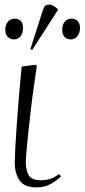

<svg xmlns="http://www.w3.org/2000/svg" viewBox="-20 -799 367 833"><path d="M139 14Q84 14 64 -17.5Q44 -49 44 -93Q44 -110 46 -150.5Q48 -191 52 -248.5Q56 -306 61.5 -373Q67 -440 74 -510L132 -518L140 -514Q134 -474 127 -425Q120 -376 114 -324Q108 -272 103 -225.5Q98 -179 95 -144Q92 -109 92 -93Q92 -62 104 -39.5Q116 -17 158 -17Q176 -17 193.5 -21.5Q211 -26 237 -44L244 -33Q220 -11 195.5 1.5Q171 14 139 14ZM120 -583 112 -586 164 -749Q169 -766 175 -772.5Q181 -779 193 -779Q211 -779 231 -759V-755ZM41 -628Q25 -628 14 -638.5Q3 -649 3 -670Q3 -691 14 -704.5Q25 -718 44 -718Q60 -718 70 -708.5Q80 -699 80 -676Q80 -657 69.5 -642.5Q59 -628 41 -628ZM287 -628Q271 -628 260.5 -638.5Q250 -649 250 -670Q250 -691 260.5 -704.5Q271 -718 290 -718Q307 -718 317 -708Q327 -698 327 -676Q327 -657 316 -642.5Q305 -628 287 -628Z"/></svg>

Font: Literata 72pt ExtraLight
Style: Italic
Weight: 200
Italic angle: -2°
Designer: Latin by Veronika Burian and Jose Scaglione. Greek by Irene Vlachou. Cyrillic by Vera Evstafieva
Foundry: TypeTogether
Version: Version 3.002